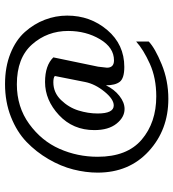

<svg xmlns="http://www.w3.org/2000/svg" viewBox="17 -605 689 763"><g transform="rotate(-90 361.5 -223.5)"><path d="M417 -229 441 -350Q435 -356 416 -356Q375 -356 345.5 -325.5Q316 -295 304 -256.5Q292 -218 292 -180Q292 -116 324 -116Q349 -116 379 -153Q409 -190 417 -229ZM578 -27V23Q552 48 487.5 74.5Q423 101 350 101Q227 101 142 23Q57 -55 57 -180Q57 -227 69.5 -276.5Q82 -326 110.5 -375Q139 -424 179 -462.5Q219 -501 278.5 -524.5Q338 -548 409 -548Q477 -548 530.5 -526.5Q584 -505 616 -469Q648 -433 664.5 -390Q681 -347 681 -301Q681 -209 623.5 -141.5Q566 -74 477 -74Q432 -74 418 -92Q404 -110 404 -147Q388 -114 362 -93.5Q336 -73 310 -73Q277 -73 251.5 -105Q226 -137 226 -193Q226 -278 285.5 -333.5Q345 -389 417 -389Q483 -389 515 -356L478 -178Q474 -148 474 -143Q474 -115 503 -115Q554 -115 587 -170.5Q620 -226 620 -297Q620 -380 566.5 -440.5Q513 -501 408 -501Q318 -501 250.5 -452Q183 -403 151.5 -331.5Q120 -260 120 -180Q120 -63 188 -5Q256 53 360 53Q433 53 489.5 27.5Q546 2 578 -27Z"/></g></svg>

Font: Quattrocento Sans
Style: Regular
Weight: 400
Designer: Pablo Impallari
Foundry: Pablo Impallari, Igino Marini, Brenda Gallo
Version: Version 2.000